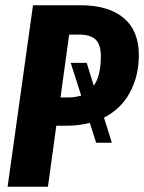

<svg xmlns="http://www.w3.org/2000/svg" viewBox="-20 -713 550 733"><path d="M377 -264 407 -168H347L323 -244Q281 -233 235 -233H195L163 0H9L106 -693H286Q394 -693 452 -644.5Q510 -596 510 -503Q510 -423 476 -360Q442 -297 377 -264ZM338 -386Q365 -423 365 -498Q365 -543 345 -562Q325 -581 281 -581H244L211 -341H242Q265 -341 290 -348L250 -473H311Z"/></svg>

Font: Fira Sans Extra Condensed
Style: Bold Italic
Weight: 700
Width: 3
Italic angle: -8°
Designer: Carrois Corporate & Edenspiekermann AG
Foundry: Carrois Corporate GbR & Edenspiekermann AG
Version: Version 4.203